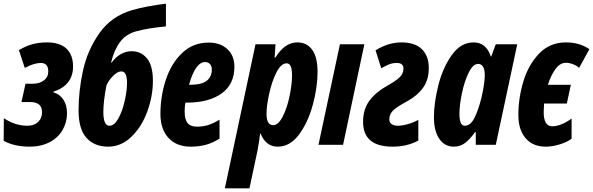

<svg xmlns="http://www.w3.org/2000/svg" viewBox="-35 -789 3231 1046"><path d="M-15 -22 -14 -145Q47 -104 114 -104Q151 -104 172.5 -124.5Q194 -145 194 -178Q194 -233 130 -233H82L104 -333H145Q180 -333 204 -351Q228 -369 228 -400Q228 -446 187 -446Q151 -446 100 -419L68 -516Q109 -540 144.5 -549Q180 -558 222 -558Q291 -558 327 -524Q363 -490 363 -427Q363 -375 335.5 -340.5Q308 -306 257 -290L256 -286Q291 -276 310.5 -246Q330 -216 330 -173Q330 -122 305.5 -80Q281 -38 234.5 -14Q188 10 127 10Q43 10 -15 -22Z M393 -188Q393 -295 417.5 -406Q442 -517 507 -609Q572 -701 685 -734Q763 -756 869 -769V-645Q778 -637 709 -619Q651 -604 618.5 -559.5Q586 -515 570 -448H573Q595 -478 623 -494Q651 -510 681 -510Q734 -510 766 -470.5Q798 -431 798 -349Q798 -265 767.5 -181.5Q737 -98 681 -44Q625 10 554 10Q480 10 436.5 -37.5Q393 -85 393 -188ZM657 -337Q657 -366 650 -383Q643 -400 625 -400Q606 -400 582 -376.5Q558 -353 545 -324Q528 -237 528 -180Q528 -104 561 -104Q588 -104 610 -144Q632 -184 644.5 -240Q657 -296 657 -337Z M839 -168Q839 -265 868.5 -354.5Q898 -444 957.5 -500.5Q1017 -557 1102 -557Q1165 -557 1203.5 -521.5Q1242 -486 1242 -425Q1242 -330 1172.5 -280Q1103 -230 984 -230H975Q971 -210 971 -182Q971 -138 987 -118.5Q1003 -99 1037 -99Q1070 -99 1097 -107Q1124 -115 1161 -137V-34Q1124 -10 1086 0Q1048 10 1004 10Q927 10 883 -37.5Q839 -85 839 -168ZM998 -327Q1064 -327 1091.5 -349Q1119 -371 1119 -411Q1119 -429 1109 -440Q1099 -451 1082 -451Q1056 -451 1033.5 -419Q1011 -387 995 -327Z M1357 -548H1466L1461 -475H1465Q1493 -519 1522 -538.5Q1551 -558 1585 -558Q1637 -558 1666 -517.5Q1695 -477 1695 -397Q1695 -313 1669 -217.5Q1643 -122 1594 -56Q1545 10 1478 10Q1445 10 1421.5 -8.5Q1398 -27 1385 -61H1382Q1377 -18 1368 31L1324 237H1190ZM1556 -379Q1556 -444 1527 -444Q1496 -444 1471 -394.5Q1446 -345 1431.5 -278.5Q1417 -212 1417 -169Q1417 -107 1453 -107Q1481 -107 1505 -153.5Q1529 -200 1542.5 -265.5Q1556 -331 1556 -379Z M1817 -548H1950L1834 0H1700Z M1943 -125Q1943 -192 1976 -238Q2009 -284 2068 -318Q2117 -345 2140 -366Q2163 -387 2163 -415Q2163 -446 2127 -446Q2104 -446 2085 -438.5Q2066 -431 2042 -417L2011 -515Q2081 -558 2152 -558Q2226 -558 2263.5 -521Q2301 -484 2301 -419Q2301 -354 2269.5 -310.5Q2238 -267 2181 -236Q2125 -206 2105.5 -186Q2086 -166 2086 -139Q2086 -121 2099 -112.5Q2112 -104 2132 -104Q2156 -104 2186.5 -112.5Q2217 -121 2244 -136V-23Q2182 10 2104 10Q1943 10 1943 -125Z M2329 -150Q2329 -230 2353.5 -326Q2378 -422 2427 -490Q2476 -558 2545 -558Q2614 -558 2639 -481H2641L2666 -548H2783L2666 0H2557V-69H2553Q2525 -30 2498.5 -10Q2472 10 2438 10Q2387 10 2358 -33Q2329 -76 2329 -150ZM2588 -257Q2606 -335 2606 -380Q2606 -410 2596.5 -425.5Q2587 -441 2570 -441Q2542 -441 2518.5 -393.5Q2495 -346 2481.5 -280.5Q2468 -215 2468 -169Q2468 -104 2497 -104Q2529 -104 2550.5 -148Q2572 -192 2588 -257Z M2789 -163Q2789 -254 2816 -344.5Q2843 -435 2901.5 -496.5Q2960 -558 3048 -558Q3123 -558 3176 -521L3120 -419Q3108 -431 3087 -439Q3066 -447 3048 -447Q3015 -447 2989.5 -410.5Q2964 -374 2950 -327H3075L3053 -225H2929Q2927 -195 2927 -178Q2927 -139 2939 -120Q2951 -101 2973 -101Q3021 -101 3079 -143V-33Q3053 -14 3013 -2Q2973 10 2938 10Q2868 10 2828.5 -36Q2789 -82 2789 -163Z"/></svg>

Font: Noto Sans Display Ex Bold Cond
Style: Italic
Weight: 800
Width: 3
Italic angle: -12°
Designer: Monotype Design team
Foundry: Monotype Imaging Inc.
Version: Version 1.000